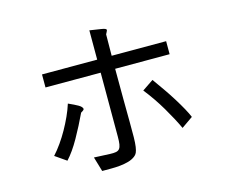

<svg xmlns="http://www.w3.org/2000/svg" viewBox="-104 -816 1207 1025"><g transform="rotate(-15 500.0 -303.5)"><path d="M849 -513V-441H548Q548 -342 548.5 -270Q549 -198 549.5 -147Q550 -96 549.5 -63Q549 -30 546 -10Q543 10 538 21Q533 32 523 39Q507 51 485.5 57Q464 63 439.5 65.5Q415 68 389.5 68Q364 68 340 68L316 -13L403 -9Q424 -8 437 -10.5Q450 -13 456.5 -21.5Q463 -30 465.5 -45.5Q468 -61 468 -87V-441H163V-513H468V-675Q506 -669 533 -665Q560 -661 559 -652Q558 -648 555.5 -643.5Q553 -639 549 -631L548 -513ZM663 -290 725 -332Q748 -300 772 -265.5Q796 -231 816.5 -198Q837 -165 853 -136Q869 -107 877 -87L814 -43Q789 -97 749.5 -164Q710 -231 663 -290ZM256 -327Q290 -312 309 -301Q328 -290 330 -278Q330 -272 312 -262Q281 -196 246 -134Q211 -72 175 -33L113 -76Q135 -100 156.5 -130.5Q178 -161 196.5 -194Q215 -227 230.5 -261Q246 -295 256 -327Z"/></g></svg>

Font: D2Coding ligature
Style: Regular
Weight: 400
Monospace: yes
Designer: Yong-Rak Park; Jeong-Hwan Yoon; Sang-Min Lee;
Foundry: NHN Corporation
Version: Version 1.3.2; Build 20180524